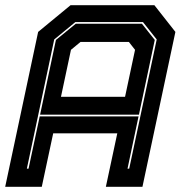

<svg xmlns="http://www.w3.org/2000/svg" viewBox="-37 -720 701 740"><path d="M-17 0 110 -597 235 -700H558L639 -597L512 0H371L415 -206H168L124 0ZM66.5 -70H73L116 -271.5H497L454.5 -70H461L567 -568L514 -635H253.5L172 -568ZM198 -347H445L483.5 -528L459.5 -558.5H273.5L236.5 -528ZM117.5 -278 178.5 -566 255 -628.5H510L559.5 -566L498.5 -278Z"/></svg>

Font: Tourney ExtraBold
Style: Italic
Weight: 800
Italic angle: -12°
Version: Version 1.015